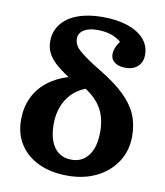

<svg xmlns="http://www.w3.org/2000/svg" viewBox="-87 -854 811 941"><g transform="rotate(10 318.0 -384.0)"><path d="M312.5 14Q230 14 169 -14.5Q108 -43 74.5 -94.8Q41 -146.5 41 -216.5Q41 -277 63.5 -325.8Q86 -374.5 129.2 -409.5Q172.5 -444.5 234 -463Q190 -491.5 164 -516Q138 -540.5 126.5 -565.5Q115 -590.5 115 -620.5Q115 -670 143.5 -706.5Q172 -743 224.5 -762.5Q277 -782 348.5 -782Q420.5 -782 473.5 -764Q526.5 -746 555.5 -713Q584.5 -680 584.5 -635Q584.5 -599 561.8 -577.5Q539 -556 500 -556Q466 -556 446.2 -571Q426.5 -586 426.5 -611Q426.5 -625.5 432.7 -642Q439 -658.5 452 -677.5Q427.5 -697 399.3 -706Q371 -715 334 -715Q291 -715 266.3 -699.2Q241.5 -683.5 241.5 -656Q241.5 -641 247.5 -627.8Q253.5 -614.5 268.5 -600.3Q283.5 -586 310.5 -567.3Q337.5 -548.5 380 -522.5Q457.5 -476 503.8 -431.5Q550 -387 570.8 -338.8Q591.5 -290.5 591.5 -231Q591.5 -159.5 555.8 -104.3Q520 -49 457.3 -17.5Q394.5 14 312.5 14ZM318 -66.5Q372 -66.5 402.7 -108.3Q433.5 -150 433.5 -224.5Q433.5 -290.5 408.2 -337.2Q383 -384 326.5 -421Q287.5 -406.5 259.5 -378Q231.5 -349.5 216.8 -310.2Q202 -271 202 -224Q202 -174 215.5 -138.8Q229 -103.5 255 -85Q281 -66.5 318 -66.5Z"/></g></svg>

Font: Literata Variable Black
Style: Regular
Weight: 900
Designer: Latin by Veronika Burian and Jose Scaglione. Greek by Irene Vlachou. Cyrillic by Vera Evstafieva.
Foundry: TypeTogether
Version: Version 3.021